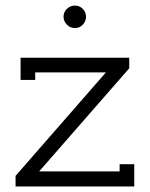

<svg xmlns="http://www.w3.org/2000/svg" viewBox="-20 -672 540 692"><path d="M221.2 -640.1Q233.4 -651.9 250 -651.9Q266.6 -651.9 278.3 -640.1Q290 -628.4 290 -611.8Q290 -595.2 278.3 -583Q266.6 -570.8 250 -570.8Q233.4 -570.8 221.2 -583Q209 -595.2 209 -611.8Q209 -628.4 221.2 -640.1ZM445.8 -425.8 121.1 -54.2H411.1V-80.1H463.9V0H36.1V-38.1L361.8 -411.1H106.9V-383.8H54.2V-463.9H445.8Z"/></svg>

Font: Rawengulk
Style: Demibold
Weight: 600
Version: Version 0.92